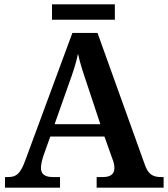

<svg xmlns="http://www.w3.org/2000/svg" viewBox="-20 -866 775 886"><path d="M220 -775H510V-846H220ZM3 0H257V-49H224C186 -49 169 -63 169 -92C169 -106 174 -127 179 -143L212 -236H462L499 -132C504 -120 508 -105 508 -91C508 -61 488 -49 455 -49H426V0H735V-49H723C684 -49 663 -63 648 -107L430 -714H314L96 -124C73 -62 54 -49 17 -49H3ZM232 -293 298 -480C317 -532 330 -571 340 -618C350 -571 366 -524 383 -474L443 -293Z"/></svg>

Font: Noto Serif Georgian SemiBold
Style: Regular
Weight: 600
Designer: Monotype Design Team, Akaki Razmadze
Foundry: Google LLC
Version: Version 2.003